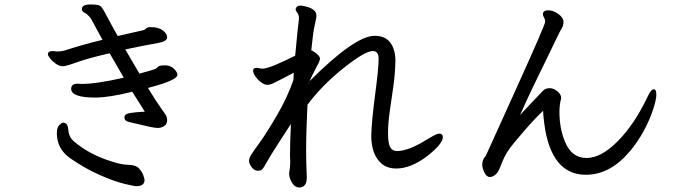

<svg xmlns="http://www.w3.org/2000/svg" viewBox="-20 -782 3040 858"><path d="M589 50Q579 50 534 39Q489 28 423.5 -1Q358 -30 292 -76Q234 -118 234 -187Q234 -213 245.5 -223.5Q257 -234 261 -234Q283 -234 285 -203Q287 -172 307 -153Q376 -93 474 -62Q520 -46 553.5 -45.5Q587 -45 601.5 -29Q616 -13 621 3Q626 19 626 22Q626 50 589 50ZM688 -210Q669 -210 624.5 -221Q580 -232 558 -236.5Q536 -241 536 -257Q536 -273 561.5 -277Q587 -281 627 -283L571 -372Q467 -346 406 -346Q298 -346 298 -385Q298 -408 327 -408L344 -407Q413 -407 533 -435L470 -544Q374 -522 324.5 -504Q275 -486 261 -486Q245 -486 229 -497.5Q213 -509 203.5 -521.5Q194 -534 194 -539Q194 -554 216 -554L234 -552Q255 -552 274 -558Q358 -585 438 -604L387 -698Q373 -718 355 -727Q346 -731 346 -742Q346 -762 384 -762Q418 -762 427 -756Q436 -750 447 -729Q458 -708 474.5 -678Q491 -648 506 -621L620 -647Q627 -648 631.5 -654Q636 -660 652 -661Q688 -661 707.5 -646Q727 -631 727 -615Q727 -597 687 -590Q619 -578 540 -561L603 -453Q669 -471 674.5 -474Q680 -477 686 -483.5Q692 -490 718 -490Q742 -490 757.5 -474.5Q773 -459 773 -448Q773 -423 641 -389Q685 -318 702 -295Q719 -272 723 -264Q727 -256 727 -245Q727 -215 688 -210Z M1316 56Q1297 55 1284.5 34Q1272 13 1272 -7Q1277 -38 1277 -56Q1276 -68 1276 -89Q1276 -145 1280 -228Q1271 -214 1229.5 -150Q1188 -86 1174 -60.5Q1160 -35 1153.5 -27Q1147 -19 1132 -19Q1117 -19 1105 -34.5Q1093 -50 1093 -63Q1093 -76 1103 -91.5Q1113 -107 1142 -147Q1171 -187 1217.5 -266.5Q1264 -346 1291 -424L1293 -457Q1207 -412 1196 -407.5Q1185 -403 1174 -403Q1162 -403 1146.5 -414.5Q1131 -426 1121 -441Q1111 -456 1111 -466Q1111 -479 1128 -479L1152 -475Q1184 -475 1299 -533Q1312 -671 1316 -698Q1316 -716 1308.5 -725Q1301 -734 1301 -742Q1306 -757 1321 -757Q1331 -757 1347 -753Q1394 -741 1394 -713Q1394 -701 1386.5 -670Q1379 -639 1371 -557Q1378 -556 1394 -543Q1410 -530 1410 -520Q1410 -510 1391 -476Q1369 -434 1359 -410V-408Q1360 -408 1363 -419Q1566 -622 1654 -622Q1702 -622 1724.5 -591Q1747 -560 1747 -511Q1746 -454 1738 -397.5Q1730 -341 1722 -286.5Q1714 -232 1714 -187Q1714 -142 1723.5 -124.5Q1733 -107 1754 -107Q1804 -107 1882 -155Q1931 -185 1941 -185Q1959 -185 1959 -169Q1959 -140 1890 -85Q1816 -29 1751 -29Q1711 -29 1686 -50Q1639 -90 1639 -177Q1641 -244 1656.5 -360.5Q1672 -477 1672 -519Q1672 -554 1646 -554Q1611 -554 1515.5 -478Q1420 -402 1354 -314Q1348 -198 1348 -102Q1348 -58 1351 11Q1351 56 1316 56Z M2169 9Q2154 9 2144.5 -11.5Q2135 -32 2135 -45Q2135 -58 2138.5 -66.5Q2142 -75 2146 -79.5Q2150 -84 2152 -88Q2154 -92 2285 -381.5Q2416 -671 2416 -684Q2416 -696 2411 -704Q2406 -712 2406 -718Q2406 -736 2431 -736Q2452 -736 2475 -719.5Q2498 -703 2498 -685Q2498 -668 2490.5 -656Q2483 -644 2468 -612.5Q2453 -581 2430.5 -534.5Q2408 -488 2382 -435Q2356 -382 2332 -330Q2308 -278 2304 -268L2349 -316Q2395 -365 2406.5 -376.5Q2418 -388 2436 -388Q2454 -388 2471 -374Q2488 -360 2488 -343Q2480 -316 2480 -281Q2480 -208 2505 -148Q2535 -76 2601 -76Q2667 -76 2742 -152.5Q2817 -229 2874 -350Q2889 -383 2902 -383Q2913 -383 2913 -358Q2913 -338 2899 -294Q2864 -189 2794 -105Q2706 -1 2598 -1Q2442 -1 2412 -231Q2407 -270 2407 -287Q2369 -251 2321.5 -196Q2274 -141 2258.5 -120Q2243 -99 2232.5 -76.5Q2222 -54 2214.5 -33.5Q2207 -13 2194.5 -2Q2182 9 2169 9Z"/></svg>

Font: LXGW WenKai Lite
Style: Bold
Weight: 700
Designer: LXGW / Fontworks Inc.
Foundry: LXGW / Fontworks Inc.
Version: Version 1.330;April 28, 2024